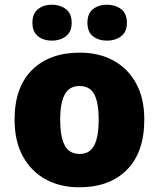

<svg xmlns="http://www.w3.org/2000/svg" viewBox="-20 -787 677 817"><path d="M594 -278Q594 -139 520 -64.5Q446 10 317 10Q237 10 175 -23.5Q113 -57 77.5 -121.5Q42 -186 42 -278Q42 -415 116 -489Q190 -563 320 -563Q400 -563 461.5 -530Q523 -497 558.5 -433.5Q594 -370 594 -278ZM236 -278Q236 -207 255 -169.5Q274 -132 319 -132Q363 -132 381.5 -169.5Q400 -207 400 -278Q400 -349 381.5 -385Q363 -421 318 -421Q275 -421 255.5 -385Q236 -349 236 -278ZM118 -690Q118 -730 142 -748.5Q166 -767 201 -767Q235 -767 260 -748.5Q285 -730 285 -690Q285 -651 260 -632.5Q235 -614 201 -614Q166 -614 142 -632.5Q118 -651 118 -690ZM352 -690Q352 -730 376 -748.5Q400 -767 436 -767Q470 -767 495 -748.5Q520 -730 520 -690Q520 -651 495 -632.5Q470 -614 436 -614Q400 -614 376 -632.5Q352 -651 352 -690Z"/></svg>

Font: Noto Sans Myanmar Black
Style: Regular
Weight: 900
Designer: Monotype Design Team
Foundry: Monotype Imaging Inc.
Version: Version 2.107; ttfautohint (v1.8.4.7-5d5b)